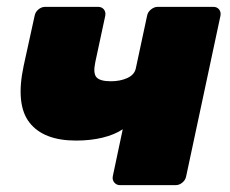

<svg xmlns="http://www.w3.org/2000/svg" viewBox="-20 -540 670 560"><path d="M330 0Q320 0 313.5 -7.5Q307 -15 309 -26L338 -163Q314 -147 279 -138.5Q244 -130 202 -130Q107 -130 66 -182.5Q25 -235 49 -348L81 -494Q83 -505 92 -512.5Q101 -520 112 -520H266Q277 -520 283 -512.5Q289 -505 287 -494L258 -359Q251 -326 261.5 -314.5Q272 -303 303 -303Q331 -303 351.5 -312.5Q372 -322 376 -340L409 -494Q411 -505 420.5 -512.5Q430 -520 440 -520H602Q613 -520 619 -512.5Q625 -505 623 -494L523 -26Q521 -15 512 -7.5Q503 0 492 0Z"/></svg>

Font: Rubik Light ExtraBold
Style: Italic
Weight: 800
Italic angle: -12°
Version: Version 2.104